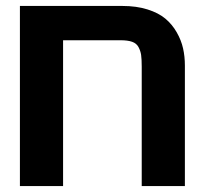

<svg xmlns="http://www.w3.org/2000/svg" viewBox="-20 -624 689 645"><path d="M46.9 -604H391.1Q438.5 -604 475.6 -592.3Q512.7 -580.6 535.6 -561.3Q558.6 -542 573.7 -515.4Q588.9 -488.8 595 -461.4Q601.1 -434.1 601.1 -403.8V1H456.1V-399.9Q456.1 -425.3 454.1 -439.2Q452.1 -453.1 445.3 -465.8Q438.5 -478.5 423.8 -483.6Q409.2 -488.8 384.8 -488.8H191.9V1H46.9Z"/></svg>

Font: LT Superior
Style: Bold
Weight: 400
Designer: Daniel Lyons
Foundry: LyonsType
Version: Version 1.000